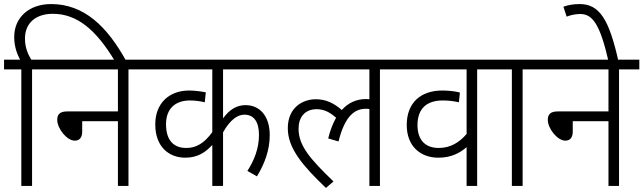

<svg xmlns="http://www.w3.org/2000/svg" viewBox="-20 -916 3170 946"><path d="M85 -574V0H138V-574H237V-622H134C118 -648 103 -682 103 -726C103 -803 157 -848 240 -848C358 -848 452 -772 546 -615H602C508 -786 394 -896 232 -896C123 -896 50 -830 50 -734C50 -688 63 -652 79 -622H0V-574Z M223 -622V-574H561V-367H311C274 -367 262 -351 262 -326C262 -282 310 -223 348 -223C371 -223 385 -237 385 -268V-319H561V0H613V-574H713V-622Z M1367 -574V-622H699V-574H1026V-265C987 -211 946 -186 897 -187C840 -187 798 -220 798 -304C798 -380 843 -421 916 -421C943 -421 969 -417 989 -412L994 -461C975 -465 942 -470 912 -470C813 -470 745 -407 745 -303C745 -192 813 -139 893 -139C955 -139 994 -167 1026 -202V0H1079V-264C1113 -324 1149 -351 1184 -351C1231 -351 1256 -316 1256 -251C1256 -184 1232 -125 1199 -74L1246 -47C1285 -111 1309 -178 1309 -250C1309 -348 1257 -398 1190 -398C1147 -398 1111 -377 1079 -333V-574Z M1353 -574H1800V-427C1795 -427 1789 -428 1784 -428C1737 -428 1696 -410 1664 -374C1626 -407 1587 -427 1536 -427C1471 -427 1398 -386 1398 -284C1398 -184 1474 -97 1586 10L1623 -22C1508 -133 1451 -198 1451 -282C1451 -338 1482 -378 1540 -378C1578 -378 1606 -362 1636 -336C1620 -308 1607 -274 1597 -234L1648 -219C1680 -349 1731 -380 1782 -380C1788 -380 1794 -380 1800 -379V0H1852V-574H1952V-622H1353Z M2431 -574V-622H1938V-574H2279V-256C2244 -215 2200 -187 2142 -187C2082 -187 2037 -219 2037 -300C2037 -381 2083 -421 2161 -421C2194 -421 2219 -417 2241 -412L2246 -460C2226 -466 2191 -470 2159 -470C2053 -470 1984 -410 1984 -300C1984 -197 2050 -139 2140 -139C2205 -139 2248 -164 2279 -191V0H2331V-574Z M2555 -574H2654V-622H2417V-574H2502V0H2555Z M2640 -622V-574H2978V-367H2728C2691 -367 2679 -351 2679 -326C2679 -282 2727 -223 2765 -223C2788 -223 2802 -237 2802 -268V-319H2978V0H3030V-574H3130V-622Z M2978 -615H3027C2981 -820 2934 -896 2836 -896C2803 -896 2779 -891 2756 -883L2772 -834C2790 -841 2813 -847 2839 -847C2901 -847 2937 -793 2978 -615Z"/></svg>

Font: Noto Sans Devanagari UI SemiCondensed Light
Style: Regular
Weight: 300
Width: 4
Designer: Jelle Bosma - Monotype Design Team
Foundry: Monotype Imaging Inc.
Version: Version 2.004